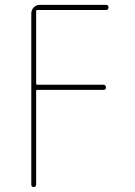

<svg xmlns="http://www.w3.org/2000/svg" viewBox="-20 -750 540 770"><path d="M105.5 -9.8V-695.3Q105.5 -710 115.2 -720.2Q125 -730.5 139.6 -730.5H405.3Q415 -730.5 415 -720.2Q415 -710 405.3 -710H129.9Q125 -710 125 -705.1V-415Q125 -410.2 129.9 -410.2H394.5Q404.3 -410.2 404.8 -399.9Q405.3 -389.6 394.5 -389.6H129.9Q125 -389.6 125 -384.8V-9.8Q125 0 115.2 0Q105.5 0 105.5 -9.8Z"/></svg>

Font: Rounded-L Mgen+ 2m thin
Style: Regular
Weight: 100
Designer: [Source Han Sans]
Ryoko NISHIZUKA  (kana & ideographs); Paul D. Hunt (Latin, Greek & Cyrillic); Wenlong ZHANG  (bopomofo
Version: Version 1.059.20150602